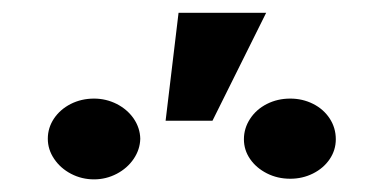

<svg xmlns="http://www.w3.org/2000/svg" viewBox="-20 -868 607 304"><path d="M262.7 -847.7H401.4L316.4 -676.8H242.2ZM128.9 -711.9Q147.9 -711.9 164.8 -703.4Q181.6 -694.8 191.7 -680.2Q201.7 -665.5 202.1 -648.4Q201.7 -631.3 191.7 -616.5Q181.6 -601.6 164.8 -592.8Q147.9 -584 128.9 -584Q109.4 -584 92.5 -592.8Q75.7 -601.6 65.7 -616.5Q55.7 -631.3 55.7 -648.4Q55.7 -665.5 65.4 -680.2Q75.2 -694.8 92 -703.4Q108.9 -711.9 128.9 -711.9ZM439.5 -711.9Q459 -711.9 475.6 -703.6Q492.2 -695.3 502 -680.4Q511.7 -665.5 511.7 -647.5Q511.7 -630.4 502 -616Q492.2 -601.6 475.6 -593.3Q459 -585 439.5 -585Q419.4 -585 402.6 -593.5Q385.7 -602.1 376 -616.2Q366.2 -630.4 366.2 -647.5Q366.2 -665 376 -679.9Q385.7 -694.8 402.6 -703.4Q419.4 -711.9 439.5 -711.9Z"/></svg>

Font: Pretendard Std ExtraBold
Style: Regular
Weight: 800
Designer: Base glyphs from Inter by Rasmus Andersson; Hangeul glyphs from Noto Sans CJK(Source Han Sans) by Jang Soo-young and Kan
Foundry: Kil Hyung-jin
Version: Version 1.309